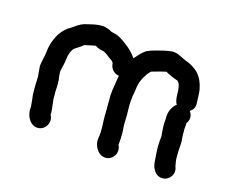

<svg xmlns="http://www.w3.org/2000/svg" viewBox="-92 -669 1003 832"><g transform="rotate(20 409.5 -252.5)"><path d="M746 -133V-149C746 -171 739 -190 739 -211C738 -214 738 -217 738 -221V-240C738 -242 738 -244 737 -247C749 -265 748 -285 733 -302C747 -313 753 -327 750 -344C747 -362 746 -387 741 -404C726 -459 694 -488 638 -502C614 -510 594 -524 563 -516C542 -511 520 -503 501 -496L491 -492C482 -489 474 -484 465 -479C449 -466 437 -448 425 -432V-433C410 -452 391 -468 370 -480C353 -490 333 -504 309 -506L297 -508C286 -514 270 -518 258 -519C242 -519 220 -514 208 -510L190 -504C179 -501 169 -497 161 -492C144 -482 130 -466 114 -456C84 -431 62 -383 62 -329C62 -308 56 -285 56 -263C58 -248 62 -231 64 -217C64 -205 66 -192 66 -180L68 -156C69 -140 71 -128 75 -112L79 -90C80 -85 81 -81 80 -78C80 -46 99 -13 127 -8C166 -1 195 -46 172 -80C172 -109 159 -137 159 -166C158 -171 158 -177 157 -184C157 -207 155 -231 150 -249L148 -261C147 -264 147 -267 147 -270V-275C149 -292 153 -311 153 -328C153 -347 159 -373 170 -384C181 -392 188 -398 199 -407C204 -413 207 -415 217 -417C232 -422 235 -423 250 -427C251 -427 252 -427 253 -428C263 -423 272 -420 280 -419L294 -417C305 -413 313 -408 323 -401C331 -396 344 -391 348 -382C351 -359 369 -341 392 -340V-336C391 -326 389 -308 389 -297C388 -292 388 -288 388 -283C387 -278 387 -272 387 -266V-247C388 -235 390 -221 390 -208C391 -195 393 -184 393 -171C394 -166 394 -162 394 -157C395 -150 395 -144 396 -138L398 -122C399 -112 401 -103 401 -93C402 -88 402 -82 402 -74C402 -69 402 -64 401 -59C398 -26 419 8 448 13C487 20 515 -24 493 -58V-75C493 -84 493 -91 492 -97C492 -121 485 -140 485 -162C485 -174 483 -182 483 -195C481 -212 478 -234 478 -252V-275C480 -286 480 -297 481 -309C481 -343 492 -367 505 -389C507 -392 516 -406 521 -406L537 -412C548 -417 569 -423 580 -427C598 -418 618 -412 638 -407L641 -404L644 -401C662 -377 652 -330 671 -308C657 -296 646 -273 646 -250C646 -245 646 -239 647 -234V-221C647 -215 647 -209 648 -203L650 -187C652 -176 653 -168 655 -157V-133C655 -102 661 -73 665 -47C668 -21 682 4 704 11C744 23 776 -20 757 -54C754 -64 748 -85 748 -99C747 -110 746 -121 746 -133Z"/></g></svg>

Font: Dictator
Style: Regular
Weight: 500
Version: Version MIL.1277